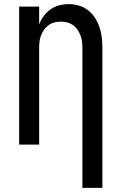

<svg xmlns="http://www.w3.org/2000/svg" viewBox="-20 -702 590 932"><path d="M380 210V-465Q380 -481 378.5 -497Q377 -513 371.5 -528Q366 -543 357 -556.5Q348 -570 335 -579.5Q322 -589 306.5 -593Q291 -597 275 -597Q259 -597 243.5 -593Q228 -589 215 -579.5Q202 -570 193 -556.5Q184 -543 178.5 -528Q173 -513 171.5 -497Q170 -481 170 -465V0H73V-670H170V-583Q178 -605 192 -624Q206 -643 225 -656.5Q244 -670 267 -676Q290 -682 314 -682Q339 -682 364 -674.5Q389 -667 409 -651Q429 -635 442.5 -613Q456 -591 464 -566.5Q472 -542 474.5 -516.5Q477 -491 477 -465V210Z"/></svg>

Font: Lode Dark
Style: Bold
Weight: 700
Monospace: yes
Designer: Belleve Invis
Foundry: Belleve Invis
Version: Version 29.2.0; ttfautohint (v1.8.3)